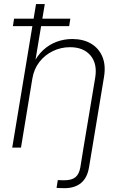

<svg xmlns="http://www.w3.org/2000/svg" viewBox="-20 -748 620 973"><path d="M306.6 205.6Q296.9 205.6 285.6 205.1Q274.4 204.6 266.6 204.1L272.9 164.6Q281.2 165 290.8 165.3Q300.3 165.5 306.6 165.5Q343.8 165.5 362.5 149.9Q381.3 134.3 387.2 99.6L403.3 0H447.8L431.2 99.6Q422.4 153.3 390.6 179.4Q358.9 205.6 306.6 205.6ZM144 -350.1 86.4 0H42L162.6 -727.5H207L155.8 -420.4H146.5Q167.5 -465.3 198.5 -493.9Q229.5 -522.5 267.3 -536.4Q305.2 -550.3 346.2 -550.3Q401.9 -550.3 441.4 -526.9Q481 -503.4 499 -460.2Q517.1 -417 506.8 -356.4L447.8 0H403.3L462.4 -354Q474.1 -424.8 438.7 -466.8Q403.3 -508.8 335 -508.8Q288.1 -508.8 247.6 -489Q207 -469.2 179.4 -433.6Q151.9 -397.9 144 -350.1ZM45.4 -615.7 51.3 -653.3H336.4L330.6 -615.7Z"/></svg>

Font: Inter 16pt ExtraLight
Style: Italic
Weight: 250
Italic angle: -9.3988°
Version: Version 4.001;git-66647c0bb